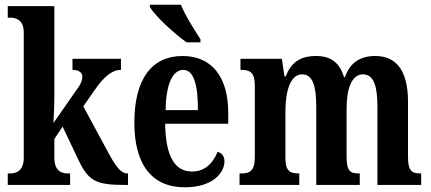

<svg xmlns="http://www.w3.org/2000/svg" viewBox="-20 -786 1830 816"><path d="M13 0H278V-49H267C245 -49 211 -57 211 -115V-195L246 -248L314 -105C357 -15 390 0 512 0H524V-49H520C494 -49 472 -79 442 -134L334 -334L380 -400C421 -460 456 -489 494 -489V-536H288V-489C314 -489 330 -478 330 -461C330 -451 328 -434 306 -405L207 -263C208 -273 211 -342 211 -377V-760H13V-711H24C45 -711 81 -703 81 -648V-116C81 -57 46 -49 24 -49H13Z M773 -606H832V-619C808 -657 766 -721 749 -766H617V-756C637 -721 721 -642 773 -606ZM765 10C885 10 934 -52 934 -101C934 -123 921 -136 905 -141C886 -95 853 -57 797 -57C723 -57 684 -120 682 -260H950V-306C950 -464 876 -548 756 -548C626 -548 551 -452 551 -264C551 -90 623 10 765 10ZM821 -318H684C685 -428 714 -489 759 -489C804 -489 822 -422 821 -318Z M998 0H1252V-49H1250C1213 -49 1193 -58 1193 -115V-313C1193 -396 1213 -470 1264 -470C1309 -470 1324 -420 1324 -335V0H1509V-49H1505C1469 -49 1453 -58 1453 -120V-325C1453 -403 1472 -470 1523 -470C1568 -470 1584 -420 1584 -335V0H1770V-49H1767C1731 -49 1714 -58 1714 -120V-354C1714 -489 1662 -548 1575 -548C1510 -548 1467 -519 1446 -458H1442C1423 -523 1382 -548 1324 -548C1253 -548 1217 -519 1194 -461H1189L1178 -536H1002V-489H1005C1041 -489 1063 -480 1063 -422V-119C1063 -58 1041 -49 1005 -49H998Z"/></svg>

Font: Noto Serif Tamil ExtraCondensed
Style: Bold Italic
Weight: 700
Width: 2
Italic angle: -12°
Designer: Indian Type Foundry, Tom Grace, and the Monotype Design Team
Foundry: Monotype Imaging Inc.
Version: Version 2.003